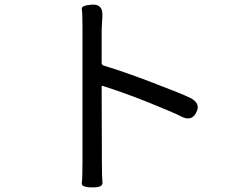

<svg xmlns="http://www.w3.org/2000/svg" viewBox="-20 -788 1040 831"><path d="M379 23Q331 23 334 4Q337 -15 337 -88V-670Q337 -733 334 -749Q331 -765 379 -768Q427 -771 423 -717L422 -695Q420 -670 420 -645V-516Q420 -507 429 -504Q522 -476 644 -429Q770 -381 804 -364Q851 -340 829 -300Q808 -260 762 -285Q736 -299 617 -347Q511 -389 425 -416Q420 -418 420 -413L421 -88Q421 -20 423.5 2Q426 24 379 23Z"/></svg>

Font: Resource Han Rounded KR
Style: Regular
Weight: 400
Designer: Cyano Hao (round all glyphs); Ryoko NISHIZUKA 西塚涼子 (kana, bopomofo & ideographs); Paul D. Hunt (Latin, Greek & Cyrillic)
Foundry: Cyano Hao
Version: 0.990